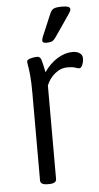

<svg xmlns="http://www.w3.org/2000/svg" viewBox="-52 -751 406 787"><g transform="rotate(-5 150.5 -358.0)"><path d="M112 2Q82 2 82 -16V-373Q82 -420 79.5 -446.5Q77 -473 74.5 -486.5Q72 -500 72 -506Q72 -514 87.5 -518Q103 -522 114 -522Q126 -522 130.5 -509.5Q135 -497 143 -456Q166 -490 197.5 -509.5Q229 -529 260 -529Q279 -529 290 -521Q301 -513 301 -500Q301 -485 295.5 -472.5Q290 -460 283 -460Q277 -460 266.5 -464Q256 -468 235 -468Q206 -468 182.5 -448.5Q159 -429 148 -401V-16Q148 2 117 2ZM157 -576Q141 -576 141 -586Q141 -592 145 -602.5Q149 -613 153 -621L183 -692Q189 -707 198.5 -712.5Q208 -718 234 -718Q267 -718 267 -705Q267 -698 260 -688Q253 -678 241 -660L197 -596Q187 -582 179.5 -579Q172 -576 157 -576Z"/></g></svg>

Font: Asap Condensed Light
Style: Regular
Weight: 300
Width: 3
Designer: Pablo Cosgaya
Foundry: Omnibus-Type
Version: Version 3.001; ttfautohint (v1.8.4.7-5d5b)